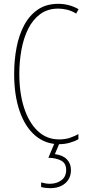

<svg xmlns="http://www.w3.org/2000/svg" viewBox="-20 -795 455 1004"><path d="M285 -750Q229 -750 190 -721Q151 -692 127 -643.5Q103 -595 92 -534Q81 -473 81 -408Q81 -307 106.5 -229.5Q132 -152 178.5 -109Q225 -66 289 -66Q323 -66 349 -75.5Q375 -85 390 -94V-67Q371 -56 344.5 -48.5Q318 -41 289 -41Q218 -41 165 -85.5Q112 -130 83 -213Q54 -296 54 -409Q54 -480 66.5 -546Q79 -612 106.5 -663.5Q134 -715 178 -745Q222 -775 285 -775Q341 -775 391 -747L378 -724Q354 -739 329.5 -744.5Q305 -750 285 -750ZM351 94Q351 137 321.5 163Q292 189 241 189Q232 189 219 187.5Q206 186 195 183V159Q220 166 241 166Q276 166 301 147.5Q326 129 326 94Q326 59 300 45Q274 31 233 30L267 -51H293L267 11Q308 16 329.5 38Q351 60 351 94Z"/></svg>

Font: Noto Sans Tamil UI ExtraCondensed Thin
Style: Regular
Weight: 100
Width: 2
Designer: Jelle Bosma - Monotype Design Team
Foundry: Monotype Imaging Inc.
Version: Version 2.004; ttfautohint (v1.8.4.7-5d5b)